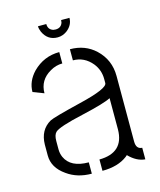

<svg xmlns="http://www.w3.org/2000/svg" viewBox="-99 -710 652 782"><g transform="rotate(-15 227.0 -319.5)"><path d="M134.8 -637.7H169.9Q169.9 -614.3 191.4 -607.4Q197.3 -606.4 201.2 -606.4Q224.6 -606.4 231.4 -627.9Q232.4 -633.8 232.4 -637.7H267.6Q267.6 -607.4 241.2 -586.9Q222.7 -573.2 201.2 -573.2Q159.2 -573.2 140.6 -613.3Q134.8 -627 134.8 -637.7ZM37.1 -119.1Q37.1 -67.4 87.9 -32.2Q130.9 -1 191.4 -1V-48.8Q115.2 -48.8 92.8 -98.6Q85.9 -114.3 85.9 -131.8V-167Q85.9 -192.4 96.7 -203.1Q113.3 -219.7 218.8 -243.2Q312.5 -264.6 340.8 -279.3V-147.5Q339.8 -49.8 236.3 -48.8V-1Q301.8 -1 341.8 -31.2Q345.7 -34.2 348.6 -37.1Q380.9 -3.9 417 -1V-49.8Q391.6 -50.8 391.6 -83V-359.4Q391.6 -427.7 342.8 -473.6Q299.8 -513.7 236.3 -513.7V-466.8Q284.2 -466.8 316.4 -427.7Q339.8 -398.4 339.8 -360.4V-343.8Q340.8 -320.3 218.8 -291Q102.5 -262.7 85.9 -253.9Q38.1 -226.6 37.1 -165ZM43.9 -384.8 89.8 -367.2Q89.8 -422.9 139.6 -451.2Q164.1 -465.8 191.4 -465.8V-513.7Q126 -513.7 79.1 -466.8Q43.9 -429.7 43.9 -384.8Z"/></g></svg>

Font: Post No Bills Colombo
Style: Regular
Weight: 400
Designer: Kosala Senevirathne, Siva Puranthara, Lasantha Premarathna, Tharique Azeez
Foundry: Mooniak
Version: Version 1.220 ; ttfautohint (v1.6)